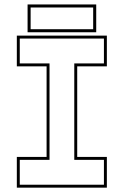

<svg xmlns="http://www.w3.org/2000/svg" viewBox="-20 -864 570 884"><path d="M57.5 0V-141.5H194.5V-558.5H57.5V-700H472V-558.5H335.5V-141.5H472V0ZM71 -13.5H458.5V-128H322V-572H458.5V-686.5H71V-572H208V-128H71ZM107 -715.5V-843.5H423V-715.5ZM121 -729.5H409V-829.5H121Z"/></svg>

Font: Tourney Thin Thin
Style: Regular
Weight: 250
Version: Version 1.015